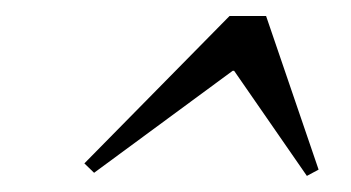

<svg xmlns="http://www.w3.org/2000/svg" viewBox="-20 -690 440 241"><path d="M272 -601.1 98.1 -473.1 85.9 -484.9 268.1 -669.9H314L379.9 -477.1L365.2 -469.2L273.9 -601.1Z"/></svg>

Font: Romanesco
Style: Regular
Weight: 400
Designer: Astigmatic (AOETI)
Foundry: Astigmatic (AOETI)
Version: Version 1.000